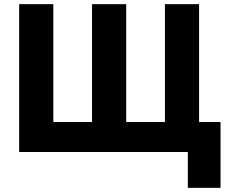

<svg xmlns="http://www.w3.org/2000/svg" viewBox="-20 -730 1098 922"><path d="M882 0H72V-710H236V-144H422V-710H586V-144H772V-710H936V-144H1039V172H882Z"/></svg>

Font: Oxford Sans
Style: Regular
Weight: 800
Designer: Matt McInerney, Pablo Impallari, Rodrigo Fuenzalida
Foundry: Matt McInerney, Pablo Impallari, Rodrigo Fuenzalida
Version: Version 3.000g; ttfautohint (v1.5) -l 8 -r 28 -G 28 -x 14 -D